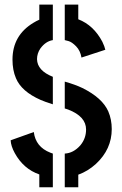

<svg xmlns="http://www.w3.org/2000/svg" viewBox="-20 -752 521 818"><path d="M25.4 -154.3 124 -189.5Q131.8 -126 194.3 -101.6Q205.1 -97.7 205.1 -97.7V45.9H147.5V-8.8Q80.1 -32.2 43 -99.6Q26.4 -129.9 25.4 -154.3ZM33.2 -498Q33.2 -601.6 123 -655.3Q135.7 -663.1 147.5 -668V-732.4H205.1V-581.1Q174.8 -576.2 152.3 -545.9Q137.7 -524.4 137.7 -500Q138.7 -451.2 205.1 -424.8V-307.6Q170.9 -318.4 153.3 -326.2Q71.3 -362.3 47.9 -418.9Q33.2 -453.1 33.2 -498ZM255.9 45.9V-97.7Q293 -99.6 322.3 -132.8Q346.7 -162.1 346.7 -200.2Q346.7 -255.9 270.5 -285.2Q263.7 -287.1 255.9 -290V-404.3Q300.8 -391.6 331.1 -377Q416 -335 441.4 -277.3Q456.1 -243.2 456.1 -202.1Q456.1 -116.2 388.7 -53.7Q354.5 -22.5 313.5 -7.8V45.9ZM255.9 -581.1V-732.4H313.5V-669.9Q378.9 -644.5 416 -574.2Q425.8 -553.7 428.7 -540L327.1 -506.8Q322.3 -536.1 304.2 -554.7Q286.1 -573.2 271.5 -577.1Z"/></svg>

Font: Post No Bills Jaffna
Style: Bold
Weight: 700
Designer: Kosala Senevirathne, Siva Puranthara, Lasantha Premarathna, Tharique Azeez
Foundry: Mooniak
Version: Version 1.220 ; ttfautohint (v1.6)